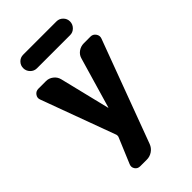

<svg xmlns="http://www.w3.org/2000/svg" viewBox="-280 -812 1120 1120"><g transform="rotate(-45 280.5 -251.5)"><path d="M205 -8 36 -467Q28 -486 40 -503Q52 -520 73 -520H136Q160 -520 180 -504.5Q200 -489 206 -465L282 -154Q282 -153 283 -153Q284 -153 284 -154L375 -466Q381 -490 401.5 -505Q422 -520 448 -520H503Q523 -520 535 -503Q547 -486 540 -467L304 167Q295 191 274 205.5Q253 220 228 220H173Q152 220 141 203.5Q130 187 138 168L205 8Q206 4 206 0Q206 -4 205 -8ZM151 -723H425Q448 -723 464.5 -706.5Q481 -690 481 -667Q481 -644 464.5 -627Q448 -610 425 -610H151Q128 -610 111.5 -627Q95 -644 95 -667Q95 -690 111 -706.5Q127 -723 151 -723Z"/></g></svg>

Font: Rounded Mplus 1c ExtraBold
Style: Regular
Weight: 800
Version: Version 1.059.20150529